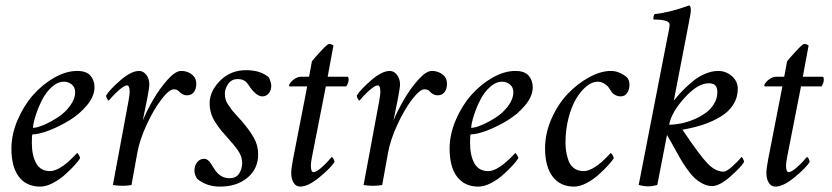

<svg xmlns="http://www.w3.org/2000/svg" viewBox="-20 -689 3098 715"><path d="M267.6 -424.8Q301.8 -424.8 316.9 -407.2Q332 -389.6 332 -364.3Q332 -331.1 304.4 -297.6Q276.9 -264.2 238.8 -241Q200.7 -217.8 162.4 -203.1Q124 -188.5 100.6 -188.5Q98.6 -182.6 98.6 -157.2Q98.6 -109.4 115 -80.6Q131.3 -51.8 166 -51.8Q173.8 -51.8 182.9 -54.7Q191.9 -57.6 200 -62Q208 -66.4 216.6 -72.5Q225.1 -78.6 231.7 -84.5Q238.3 -90.3 244.9 -96.7Q251.5 -103 255.6 -107.4Q259.8 -111.8 263.2 -115.2L266.6 -119.1Q269 -119.1 273.7 -111.6Q278.3 -104 278.3 -99.6Q272.5 -89.8 257.8 -73.7Q243.2 -57.6 222.7 -39.1Q202.1 -20.5 176.8 -7.3Q151.4 5.9 129.9 5.9Q78.1 5.9 50.3 -30.8Q22.5 -67.4 22.5 -135.7Q22.5 -188 45.2 -241.5Q67.9 -294.9 102.8 -334.7Q137.7 -374.5 181.9 -399.7Q226.1 -424.8 267.6 -424.8ZM102.5 -212.9Q117.7 -212.9 143.3 -223.9Q168.9 -234.9 195.3 -252Q221.7 -269 240.7 -294.7Q259.8 -320.3 259.8 -345.7Q259.8 -364.3 247.1 -374.5Q234.4 -384.8 218.8 -384.8Q194.8 -384.8 173.1 -365.2Q151.4 -345.7 137 -317.4Q122.6 -289.1 113.5 -261.2Q104.5 -233.4 102.5 -212.9Z M654.3 -424.8Q683.6 -424.8 702.1 -404.3Q710.9 -393.6 710.9 -377Q710.9 -357.4 701.7 -345.7Q692.4 -334 675.8 -334Q659.7 -334 646.5 -348.6Q640.1 -356.4 627 -356.4Q609.9 -356.4 581.1 -318.8Q552.2 -281.2 526.1 -224.6Q500 -168 491.2 -119.1L469.7 0Q453.6 2.9 436.5 2.9Q418 2.9 400.4 0L459 -315.4Q462.9 -338.9 462.9 -346.7Q462.9 -371.1 453.1 -371.1Q448.2 -371.1 441.2 -366.9Q434.1 -362.8 427 -356.9Q419.9 -351.1 412.4 -343.8Q404.8 -336.4 399.4 -330.6Q394 -324.7 389.6 -319.3L384.8 -314.5Q382.3 -314.5 378.7 -321.5Q375 -328.6 375 -333Q387.7 -354.5 428 -389.6Q468.3 -424.8 498 -424.8Q513.7 -424.8 524.9 -410.2Q536.1 -395.5 536.1 -374Q536.1 -363.3 528.3 -322.3Q523.4 -295.9 511.7 -240.2Q526.9 -276.9 550.3 -317.4Q573.7 -357.9 603.3 -391.4Q632.8 -424.8 654.3 -424.8Z M896.5 -427.7Q949.7 -427.7 980.5 -401.4Q983.9 -396.5 987.1 -386Q990.2 -375.5 990.2 -370.1Q990.2 -353 981 -341.6Q971.7 -330.1 957 -330.1Q936 -330.1 911.1 -364.3Q910.6 -365.2 907.5 -369.9Q904.3 -374.5 903.3 -375.7Q902.3 -377 899.4 -380.6Q896.5 -384.3 894.8 -385.5Q893.1 -386.7 889.4 -388.9Q885.7 -391.1 882.6 -392.1Q879.4 -393.1 875 -393.8Q870.6 -394.5 865.2 -394.5Q842.3 -394.5 829.8 -376.7Q817.4 -358.9 817.4 -339.8Q817.4 -328.6 820.3 -318.4Q823.2 -308.1 832 -295.7Q840.8 -283.2 845.2 -277.3Q849.6 -271.5 864.3 -255.6Q878.9 -239.7 881.8 -236.3Q910.2 -203.1 925.8 -175Q941.4 -147 941.4 -114.3Q941.4 -60.5 901.6 -27.3Q861.8 5.9 799.8 5.9Q748.5 5.9 713.9 -23.4Q704.1 -39.6 704.1 -52.7Q704.1 -73.2 714.6 -85.4Q725.1 -97.7 740.2 -97.7Q747.1 -97.7 753.2 -93.3Q759.3 -88.9 762.7 -83.7Q766.1 -78.6 772.5 -68.6Q778.8 -58.6 782.2 -53.7Q803.2 -25.4 834 -25.4Q859.9 -25.4 870.8 -43.2Q881.8 -61 881.8 -82Q881.8 -86.9 880.9 -92Q879.9 -97.2 879.2 -101.3Q878.4 -105.5 875.7 -111.1Q873 -116.7 871.6 -119.9Q870.1 -123 866 -128.9Q861.8 -134.8 860.1 -137.2Q858.4 -139.6 853 -146.2Q847.7 -152.8 846.2 -154.5Q844.7 -156.2 838.4 -163.3Q832 -170.4 831.1 -171.9Q813 -191.9 804.7 -201.9Q796.4 -211.9 783.9 -230.5Q771.5 -249 766.1 -266.8Q760.7 -284.7 760.7 -304.7Q760.7 -349.1 799.6 -388.4Q838.4 -427.7 896.5 -427.7Z M1130.9 -403.3 1141.6 -460.9Q1153.3 -475.6 1176.5 -500.5Q1199.7 -525.4 1205.1 -525.4Q1213.9 -525.4 1221.7 -519.5L1200.2 -403.3H1273.4Q1278.3 -403.3 1278.3 -391.6Q1278.3 -381.3 1269.5 -367.2H1193.4L1141.6 -103.5Q1137.7 -84 1137.7 -72.3Q1137.7 -47.9 1147.5 -47.9Q1152.3 -47.9 1159.4 -52Q1166.5 -56.2 1173.6 -62Q1180.7 -67.9 1188.2 -75.2Q1195.8 -82.5 1201.2 -88.4Q1206.5 -94.2 1210.9 -99.6L1215.8 -104.5Q1218.3 -104.5 1221.9 -97.4Q1225.6 -90.3 1225.6 -85.9Q1213.4 -65.4 1170.7 -29.8Q1127.9 5.9 1097.7 5.9Q1082.5 5.9 1073.5 -8.3Q1064.5 -22.5 1064.5 -44.9Q1064.5 -61 1071.3 -96.7L1124 -367.2H1058.6Q1056.6 -367.2 1056.6 -370.1Q1056.6 -378.4 1071.3 -390.9Q1085.9 -403.3 1101.6 -403.3Z M1587.9 -424.8Q1617.2 -424.8 1635.7 -404.3Q1644.5 -393.6 1644.5 -377Q1644.5 -357.4 1635.3 -345.7Q1626 -334 1609.4 -334Q1593.3 -334 1580.1 -348.6Q1573.7 -356.4 1560.5 -356.4Q1543.5 -356.4 1514.6 -318.8Q1485.8 -281.2 1459.7 -224.6Q1433.6 -168 1424.8 -119.1L1403.3 0Q1387.2 2.9 1370.1 2.9Q1351.6 2.9 1334 0L1392.6 -315.4Q1396.5 -338.9 1396.5 -346.7Q1396.5 -371.1 1386.7 -371.1Q1381.8 -371.1 1374.8 -366.9Q1367.7 -362.8 1360.6 -356.9Q1353.5 -351.1 1345.9 -343.8Q1338.4 -336.4 1333 -330.6Q1327.6 -324.7 1323.2 -319.3L1318.4 -314.5Q1315.9 -314.5 1312.3 -321.5Q1308.6 -328.6 1308.6 -333Q1321.3 -354.5 1361.6 -389.6Q1401.9 -424.8 1431.6 -424.8Q1447.3 -424.8 1458.5 -410.2Q1469.7 -395.5 1469.7 -374Q1469.7 -363.3 1461.9 -322.3Q1457 -295.9 1445.3 -240.2Q1460.4 -276.9 1483.9 -317.4Q1507.3 -357.9 1536.9 -391.4Q1566.4 -424.8 1587.9 -424.8Z M1899.4 -424.8Q1933.6 -424.8 1948.7 -407.2Q1963.9 -389.6 1963.9 -364.3Q1963.9 -331.1 1936.3 -297.6Q1908.7 -264.2 1870.6 -241Q1832.5 -217.8 1794.2 -203.1Q1755.9 -188.5 1732.4 -188.5Q1730.5 -182.6 1730.5 -157.2Q1730.5 -109.4 1746.8 -80.6Q1763.2 -51.8 1797.9 -51.8Q1805.7 -51.8 1814.7 -54.7Q1823.7 -57.6 1831.8 -62Q1839.8 -66.4 1848.4 -72.5Q1856.9 -78.6 1863.5 -84.5Q1870.1 -90.3 1876.7 -96.7Q1883.3 -103 1887.5 -107.4Q1891.6 -111.8 1895 -115.2L1898.4 -119.1Q1900.9 -119.1 1905.5 -111.6Q1910.2 -104 1910.2 -99.6Q1904.3 -89.8 1889.6 -73.7Q1875 -57.6 1854.5 -39.1Q1834 -20.5 1808.6 -7.3Q1783.2 5.9 1761.7 5.9Q1710 5.9 1682.1 -30.8Q1654.3 -67.4 1654.3 -135.7Q1654.3 -188 1677 -241.5Q1699.7 -294.9 1734.6 -334.7Q1769.5 -374.5 1813.7 -399.7Q1857.9 -424.8 1899.4 -424.8ZM1734.4 -212.9Q1749.5 -212.9 1775.1 -223.9Q1800.8 -234.9 1827.1 -252Q1853.5 -269 1872.6 -294.7Q1891.6 -320.3 1891.6 -345.7Q1891.6 -364.3 1878.9 -374.5Q1866.2 -384.8 1850.6 -384.8Q1826.7 -384.8 1804.9 -365.2Q1783.2 -345.7 1768.8 -317.4Q1754.4 -289.1 1745.4 -261.2Q1736.3 -233.4 1734.4 -212.9Z M2254.9 -424.8Q2286.6 -424.8 2315.4 -400.4Q2324.2 -388.7 2324.2 -374Q2324.2 -356 2315.7 -343Q2307.1 -330.1 2291 -330.1Q2280.8 -330.1 2270.8 -335.4Q2260.7 -340.8 2255.9 -349.6Q2249 -360.4 2244.4 -366.2Q2239.7 -372.1 2229 -378.4Q2218.3 -384.8 2205.1 -384.8Q2185.1 -384.8 2163.8 -367.4Q2142.6 -350.1 2125.2 -320.8Q2107.9 -291.5 2096.9 -248.5Q2085.9 -205.6 2085.9 -158.2Q2085.9 -141.6 2088.1 -126.5Q2090.3 -111.3 2096.4 -92.8Q2102.5 -74.2 2117.2 -63Q2131.8 -51.8 2153.3 -51.8Q2161.1 -51.8 2170.2 -54.7Q2179.2 -57.6 2187.3 -62Q2195.3 -66.4 2203.9 -72.5Q2212.4 -78.6 2219 -84.5Q2225.6 -90.3 2232.2 -96.7Q2238.8 -103 2242.9 -107.4Q2247.1 -111.8 2250.5 -115.2L2253.9 -119.1Q2256.3 -119.1 2261 -111.6Q2265.6 -104 2265.6 -99.6Q2260.7 -91.3 2246.3 -75.2Q2231.9 -59.1 2211.4 -40.3Q2190.9 -21.5 2165.3 -7.8Q2139.6 5.9 2118.2 5.9Q2066.4 5.9 2038.1 -31.2Q2009.8 -68.4 2009.8 -136.7Q2009.8 -192.9 2033.9 -247.3Q2058.1 -301.8 2094.5 -339.8Q2130.9 -377.9 2174.1 -401.4Q2217.3 -424.8 2254.9 -424.8Z M2654.3 -424.8Q2683.6 -424.8 2705.6 -405.5Q2727.5 -386.2 2727.5 -358.4Q2727.5 -326.2 2710.9 -299.8Q2694.3 -273.4 2664.8 -255.4Q2635.3 -237.3 2599.9 -225.3Q2564.5 -213.4 2521.5 -206.1Q2585.9 -109.9 2615.2 -79.8Q2644.5 -49.8 2674.8 -49.8Q2685.5 -49.8 2707.5 -69.6Q2729.5 -89.4 2741.2 -104.5Q2743.2 -104.5 2747.1 -97.2Q2751 -89.8 2751 -85.9Q2740.7 -67.9 2700.2 -32Q2659.7 3.9 2631.8 3.9Q2613.3 3.9 2595.2 -5.9Q2577.1 -15.6 2563.5 -29.3Q2549.8 -43 2534.4 -65.4Q2519 -87.9 2509.3 -105.5Q2499.5 -123 2485.4 -148.7Q2471.2 -174.3 2463.9 -186.5L2427.7 0Q2409.7 4.9 2393.6 4.9Q2377.9 4.9 2358.4 0L2464.8 -545.9Q2473.6 -585.4 2473.6 -597.7Q2473.6 -616.2 2414.1 -616.2Q2412.1 -619.1 2413.6 -626.5Q2415 -633.8 2418 -636.7Q2471.7 -641.6 2546.9 -668.9Q2552.7 -665.5 2552.7 -650.4Q2552.7 -640.6 2540 -577.1L2489.3 -314.5L2500 -327.1Q2510.3 -339.8 2525.6 -355.2Q2541 -370.6 2560.8 -387Q2580.6 -403.3 2605.7 -414.1Q2630.9 -424.8 2654.3 -424.8ZM2619.1 -378.9Q2578.6 -378.9 2529.8 -325.4Q2481 -272 2471.7 -224.6Q2492.2 -224.6 2515.6 -229.2Q2539.1 -233.9 2563.2 -243.9Q2587.4 -253.9 2606.9 -267.8Q2626.5 -281.7 2638.9 -302Q2651.4 -322.3 2651.4 -345.7Q2651.4 -361.3 2644.5 -370.1Q2637.7 -378.9 2619.1 -378.9Z M2900.4 -403.3 2911.1 -460.9Q2922.9 -475.6 2946 -500.5Q2969.2 -525.4 2974.6 -525.4Q2983.4 -525.4 2991.2 -519.5L2969.7 -403.3H3043Q3047.9 -403.3 3047.9 -391.6Q3047.9 -381.3 3039.1 -367.2H2962.9L2911.1 -103.5Q2907.2 -84 2907.2 -72.3Q2907.2 -47.9 2917 -47.9Q2921.9 -47.9 2929 -52Q2936 -56.2 2943.1 -62Q2950.2 -67.9 2957.8 -75.2Q2965.3 -82.5 2970.7 -88.4Q2976.1 -94.2 2980.5 -99.6L2985.4 -104.5Q2987.8 -104.5 2991.5 -97.4Q2995.1 -90.3 2995.1 -85.9Q2982.9 -65.4 2940.2 -29.8Q2897.5 5.9 2867.2 5.9Q2852.1 5.9 2843 -8.3Q2834 -22.5 2834 -44.9Q2834 -61 2840.8 -96.7L2893.6 -367.2H2828.1Q2826.2 -367.2 2826.2 -370.1Q2826.2 -378.4 2840.8 -390.9Q2855.5 -403.3 2871.1 -403.3Z"/></svg>

Font: Crimson
Style: Italic
Weight: 400
Italic angle: -11°
Version: Version 0.8